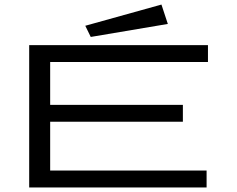

<svg xmlns="http://www.w3.org/2000/svg" viewBox="-20 -822 1040 842"><path d="M108 0V-624H892V-550H200V-362H782V-288H200V-74H886V0ZM378 -660 354 -709 688 -802 716 -717Z"/></svg>

Font: Inconsolata UltraExpanded
Style: Regular
Weight: 400
Width: 9
Monospace: yes
Designer: Raph Levien, Cyreal, Brenton Simpson
Foundry: Raph Levien, Cyreal, Google
Version: Version 3.000; ttfautohint (v1.8.2.53-6de2)